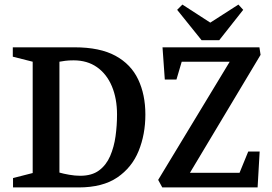

<svg xmlns="http://www.w3.org/2000/svg" viewBox="-20 -820 1189 840"><path d="M37 0V-41L123 -63V-550L36 -572V-613H306Q417 -613 485 -576Q553 -539 584.5 -472.5Q616 -406 616 -319Q616 -232 586.5 -159.5Q557 -87 493 -43.5Q429 0 324 0ZM331 -51Q382 -51 413.5 -74.5Q445 -98 462 -137.5Q479 -177 485.5 -224Q492 -271 492 -319Q492 -389 469.5 -442.5Q447 -496 404.5 -526Q362 -556 302 -556Q281 -556 265.5 -554Q250 -552 240 -550V-65Q257 -60 282.5 -55.5Q308 -51 331 -51ZM690 0 672 -33 985 -550H775L752 -472H701L691 -613H1115L1120 -580L811 -64H1028L1066 -157H1116L1107 0ZM862 -644 755 -777 778 -800 900 -721 1023 -800 1044 -777 939 -644Z"/></svg>

Font: Manuale SemiBold
Style: Regular
Weight: 600
Version: Version 1.002